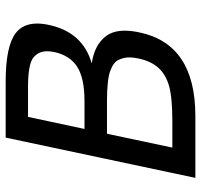

<svg xmlns="http://www.w3.org/2000/svg" viewBox="-36 -680 716 684"><g transform="rotate(-90 322.0 -338.0)"><path d="M250.5 0H30.3L173.8 -675.8H374Q498 -675.8 545.4 -640.6Q580.1 -614.7 580.1 -563.5Q580.1 -544.4 575.2 -522Q549.8 -401.4 438 -369.1Q502.9 -359.9 534.2 -319.8Q554.7 -293.9 554.7 -251Q554.7 -227.5 548.3 -198.2Q506.3 0 250.5 0ZM304.2 -395Q385.3 -395 425.8 -420.9Q466.3 -446.8 478.5 -502Q481.4 -516.6 481.4 -528.3Q481.4 -559.6 457.8 -577.9Q434.1 -596.2 351.6 -596.2H247.6L204.6 -395ZM230 -82Q315.9 -82 356.9 -93.5Q397.9 -105 421.9 -131.1Q445.8 -157.2 455.6 -202.1Q459.5 -220.7 459.5 -235.8Q459.5 -254.9 450.7 -273.7Q441.9 -292.5 410.2 -303.7Q378.4 -314.9 302.2 -314.9H187.5L138.2 -82Z"/></g></svg>

Font: Cadman
Style: Italic
Weight: 400
Italic angle: -12°
Designer: Paul James MIller
Foundry: High-Logic / Made with FontCreator
Version: Version 2.114;March 28, 2021;FontCreator 13.0.0.2683 64-bit